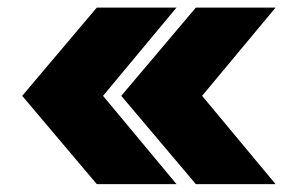

<svg xmlns="http://www.w3.org/2000/svg" viewBox="-20 -544 760 494"><path d="M229 -70.3 37.1 -297.4 229 -524.4H434.1L245.1 -297.4L434.1 -70.3ZM483.9 -70.3 292 -297.4 483.9 -524.4H689L500 -297.4L689 -70.3Z"/></svg>

Font: Inter 18pt Black
Style: Regular
Weight: 900
Designer: Rasmus Andersson
Foundry: rsms
Version: Version 4.001;git-66647c0bb